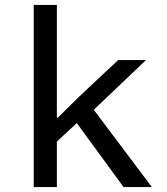

<svg xmlns="http://www.w3.org/2000/svg" viewBox="-20 -760 680 780"><path d="M117 -740H211V-282H215L301 -367L460 -516H573L361 -314L597 0H482L292 -260L211 -185V0H117Z"/></svg>

Font: Writer
Style: Regular
Weight: 400
Monospace: yes
Designer: Mike Abbink, Paul van der Laan, Pieter van Rosmalen
Foundry: Bold Monday
Version: Version 2.001 2020